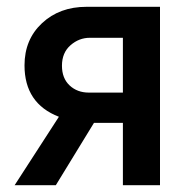

<svg xmlns="http://www.w3.org/2000/svg" viewBox="-20 -544 558 564"><path d="M23 0 153 -201Q52 -240 52 -352Q52 -428 103.5 -476Q155 -524 234 -524H450V0H341V-183H256L144 0ZM241 -272H341V-433H244Q212 -433 187 -411Q162 -389 162 -351Q162 -314 184.5 -293Q207 -272 241 -272Z"/></svg>

Font: Raleway
Style: Regular
Weight: 600
Designer: Matt McInerney, Pablo Impallari, Rodrigo Fuenzalida
Foundry: Matt McInerney, Pablo Impallari, Rodrigo Fuenzalida
Version: Version 1.000;PS 001.001;hotconv 1.0.56; ttfautohint (v1.5)